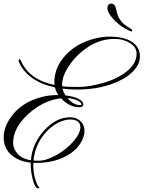

<svg xmlns="http://www.w3.org/2000/svg" viewBox="-46 -883 779 1042"><path d="M390.1 -192.4Q390.1 -234.4 333.5 -234.4Q306.6 -234.4 273.4 -218.8Q240.2 -203.1 210.9 -173.3Q145 -106.4 135.7 -11.7Q145.5 -10.7 163.6 -10.7Q204.6 -10.7 259.8 -41.5Q315.4 -72.3 352.5 -115.7Q390.1 -159.2 390.1 -192.4ZM388.7 -312.5Q396.5 -312.5 396.5 -317.4Q396.5 -326.7 373 -337.9Q349.6 -348.6 319.8 -350.6Q353.5 -312.5 388.7 -312.5ZM695.3 -592.3Q695.3 -627 659.2 -649.4Q623 -671.9 577.1 -671.9Q501 -671.9 436.5 -630.9Q372.6 -589.8 332 -531.2Q291 -472.2 291 -421.9V-415Q318.4 -411.1 378.9 -411.1Q439.5 -411.1 516.6 -433.6Q593.8 -456.1 644.5 -497.6Q695.3 -539.1 695.3 -592.3ZM167.5 135.7Q167.5 138.7 161.6 139.2Q141.6 139.2 128.9 79.1Q121.6 47.9 120.6 13.7V-0.5Q55.7 -6.8 15.6 -42Q-24.4 -77.1 -25.9 -133.3Q-27.3 -189.5 12.2 -246.1Q70.8 -330.6 188 -358.4Q226.1 -367.2 268.1 -367.2H271Q257.8 -385.3 252 -408.7Q174.8 -425.8 127 -460.9Q79.1 -496.1 58.1 -543.5Q55.2 -548.8 55.2 -555.2Q54.7 -561.5 59.6 -561.5Q64.5 -561.5 69.3 -549.8Q113.8 -450.2 249.5 -421.9Q249 -424.3 249 -427.2Q249 -430.2 249 -433.1Q248 -505.9 294.9 -565.9Q360.4 -649.4 477.1 -675.8Q512.2 -684.1 546.4 -684.1Q625.5 -684.6 669.4 -656.2Q713.4 -627.9 713.4 -577.6Q713.4 -540 686 -506.8Q658.7 -473.6 612.3 -449.7Q511.2 -397 373 -397Q330.1 -397 293 -401.9Q297.9 -382.8 309.1 -365.2Q357.4 -359.4 381.8 -345.7Q406.2 -332 406.2 -316.4Q406.2 -300.8 382.8 -301.3Q330.6 -301.3 285.2 -349.6Q190.4 -339.4 106.9 -263.7Q23.4 -187 25.4 -105Q26.4 -73.2 50.8 -46.9Q75.2 -20.5 121.6 -13.2Q128.9 -103 193.4 -174.8Q257.8 -246.6 336.4 -246.6Q367.2 -246.6 389.6 -226.6Q412.1 -206.5 412.6 -173.8Q412.6 -141.6 392.6 -108.4Q372.6 -75.2 337.4 -50.8Q261.7 1 152.8 1L135.3 0.5Q134.8 4.4 134.8 7.8V15.1Q134.8 64.9 151.4 106.9Q157.2 123 162.1 127.9Q167 132.8 167.5 135.7ZM671.9 -718.3Q671.9 -712.4 666.5 -712.4Q661.1 -712.4 630.4 -729.5Q599.6 -746.6 568.4 -780.3Q537.1 -813.5 537.1 -838.4Q537.1 -863.3 558.1 -863.3Q579.1 -863.3 585 -830.1Q590.8 -796.9 607.4 -773.4Q623 -750 659.7 -730L668.9 -722.7Q671.9 -720.7 671.9 -718.3Z"/></svg>

Font: PinyonScript
Style: Regular
Weight: 400
Designer: Nicole Fally
Foundry: Nicole Fally
Version: Version 1.005